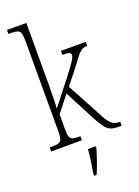

<svg xmlns="http://www.w3.org/2000/svg" viewBox="-180 -834 816 1129"><g transform="rotate(-20 228.5 -269.5)"><path d="M16 0H208V-25H204C148 -25 137 -30 137 -98V-188L217 -289L314 -103C364 -10 380 0 447 0H457V-25H451C410 -25 389 -48 354 -117L244 -322L315 -411C376 -492 385 -511 427 -511V-536H272V-511C312 -511 325 -508 325 -491C325 -476 311 -452 246 -369L133 -225C136 -264 137 -333 137 -374V-760H16V-735H29C84 -735 96 -729 96 -661V-99C96 -31 85 -25 26 -25H16ZM204 208V221H220C238 181 261 113 273 71V61H224C220 111 212 160 204 208Z"/></g></svg>

Font: Noto Serif Devanagari Condensed ExtraLight
Style: Regular
Weight: 200
Width: 3
Designer: Universal Thirst, Indian Type Foundry and the Monotype Design Team
Foundry: Monotype Imaging Inc.
Version: Version 2.004